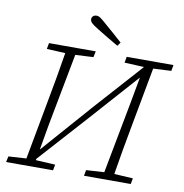

<svg xmlns="http://www.w3.org/2000/svg" viewBox="-92 -952 995 1039"><g transform="rotate(10 405.5 -432.5)"><path d="M548 -641 554 -674H811L805 -641L706 -636L646 -312Q633 -244 621 -175Q609 -106 598 -38L701 -32L695 0H438L444 -32L543 -38L618 -434L644 -576L405 -308L168 -45L167 -38L274 -32L268 0H10L17 -32L115 -38L175 -362Q188 -430 200 -499Q212 -568 223 -636L121 -641L127 -674H384L377 -641L278 -636L203 -241L178 -98L419 -372L654 -634V-636ZM508 -744 494 -724Q464 -741 434 -759Q404 -777 375 -795Q350 -810 339.5 -820Q329 -830 329 -841Q329 -852 336.5 -858.5Q344 -865 355 -865Q366 -865 377 -857.5Q388 -850 408 -832Q432 -811 457.5 -789Q483 -767 508 -744Z"/></g></svg>

Font: Source Serif 4 SmText Light
Style: Italic
Weight: 300
Italic angle: -12°
Designer: Frank Grießhammer
Foundry: Adobe
Version: Version 4.005;hotconv 1.1.0;makeotfexe 2.6.0